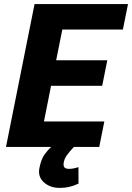

<svg xmlns="http://www.w3.org/2000/svg" viewBox="-20 -731 657 955"><path d="M278.3 203.6Q229.5 204.1 198.2 175.8Q167 147.5 176.3 103.5Q185.1 59.6 202.1 36.6Q219.2 13.2 234.9 0H9.8L151.9 -710.9H616.7L591.3 -584H290L259.3 -431.2H513.7L488.3 -304.2H233.9L198.7 -127H499L473.6 0H347.2Q322.8 26.4 312 42Q301.3 57.6 297.9 73.2Q293.9 89.4 298.8 99.1Q303.7 108.9 324.2 108.9Q344.7 108.9 370.1 100.1L370.6 182.1Q327.1 203.6 278.3 203.6Z"/></svg>

Font: Roboto-BlackItalic
Style: Italic
Weight: 900
Italic angle: -12°
Designer: Google
Version: Version 1.100141; 2013